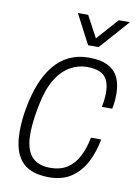

<svg xmlns="http://www.w3.org/2000/svg" viewBox="-84 -779 606 846"><g transform="rotate(10 219.5 -355.5)"><path d="M193 12Q142 12 106 -6Q70 -24 51.5 -63.5Q33 -103 33 -165Q33 -190 35.5 -216.5Q38 -243 43 -270Q54 -332 73.5 -381Q93 -430 122 -465.5Q151 -501 190 -519.5Q229 -538 277 -538Q330 -538 362.5 -521.5Q395 -505 409.5 -474.5Q424 -444 424 -400Q424 -386 422.5 -368.5Q421 -351 417 -334H371Q374 -349 376 -366.5Q378 -384 378 -397Q378 -432 367.5 -454Q357 -476 334.5 -486Q312 -496 276 -496Q237 -496 201 -475.5Q165 -455 138 -411Q111 -367 97 -296Q91 -266 87.5 -242.5Q84 -219 82.5 -199Q81 -179 81 -161Q81 -115 94 -86Q107 -57 132 -43.5Q157 -30 192 -30Q238 -30 269 -50Q300 -70 319 -107Q338 -144 347 -192H393Q383 -137 359.5 -90.5Q336 -44 295.5 -16Q255 12 193 12ZM428 -723 311 -591H264L195 -723H241L303 -607H275L378 -723Z"/></g></svg>

Font: Archivo SemiCondensed Thin
Style: Italic
Weight: 250
Width: 4
Italic angle: -10°
Designer: Hector Gatti
Foundry: Omnibus-Type
Version: Version 2.001